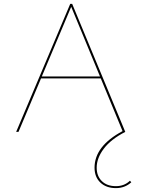

<svg xmlns="http://www.w3.org/2000/svg" viewBox="-20 -678 727 987"><path d="M648 251 655 259Q622 289 576 289Q526 289 496 260.5Q466 232 466 184Q466 73 610 -4L498 -275H191L75 0H63L341 -658H351L624 0Q550 38 513.5 86.5Q477 135 477 184Q477 227 503.5 253Q530 279 576 279Q619 279 648 251ZM195 -285H494L346 -643Z"/></svg>

Font: EauTest Hairline
Style: Regular
Weight: 250
Designer: Christian Thalmann (Catharsis Fonts)
Version: Version 0.001;PS 000.001;hotconv 1.0.88;makeotf.lib2.5.64775